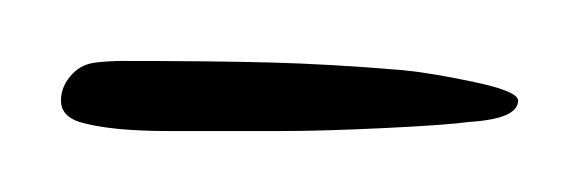

<svg xmlns="http://www.w3.org/2000/svg" viewBox="-20 -338 190 63"><path d="M72 -295Q55 -295 35.5 -295Q16 -295 6 -298Q0 -300 0 -305Q0 -310 4 -314Q7 -317 11.5 -317.5Q16 -318 20 -318Q49 -318 68.5 -317.5Q88 -317 112 -315Q122 -314 136 -311Q150 -308 150 -305Q150 -299 134 -298Q127 -297 106.5 -296Q86 -295 72 -295Z"/></svg>

Font: Corinthia
Style: Regular
Weight: 400
Designer: Robert E. Leuschke
Foundry: Robert E. Leuschke
Version: Version 1.013; ttfautohint (v1.8.3)